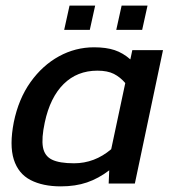

<svg xmlns="http://www.w3.org/2000/svg" viewBox="-20 -652 623 682"><path d="M208 -546 227 -632H318L299 -546ZM393 -546 412 -632H504L485 -546ZM196 10Q132 10 88.5 -12.5Q45 -35 29 -85.5Q13 -136 29 -218Q46 -301 88.5 -360.5Q131 -420 189.5 -452Q248 -484 314 -484Q357 -484 387 -474Q417 -464 443 -441L450 -474H559L459 0H366L368 -47Q330 -18 289 -4Q248 10 196 10ZM243 -72Q316 -72 375 -122L425 -357Q407 -378 384.5 -389.5Q362 -401 326 -401Q254 -401 206 -353.5Q158 -306 139 -217Q127 -161 132.5 -129.5Q138 -98 164.5 -85Q191 -72 243 -72Z"/></svg>

Font: Kanit
Style: Italic
Weight: 400
Italic angle: -12°
Designer: Katatrad Team
Foundry: CadsonDemak
Version: Version 2.000; ttfautohint (v1.8.3)